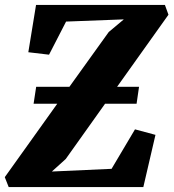

<svg xmlns="http://www.w3.org/2000/svg" viewBox="-38 -763 708 783"><path d="M-2.5 0 -18.5 -40.5 195.5 -340H99L109.5 -409H245L405.5 -632.5L467 -684L231.5 -675L162 -540L77.5 -550L109 -743H634.5L649 -703L439.5 -409H529L519 -340H390.5L230 -114.5L173.5 -63.5L417 -74.5L512.5 -235.5L596 -213L546.5 0Z"/></svg>

Font: Merriweather 28pt Black
Style: Italic
Weight: 900
Italic angle: -7.8°
Version: Version 2.101